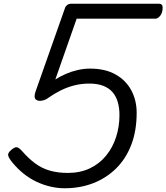

<svg xmlns="http://www.w3.org/2000/svg" viewBox="-20 -988 890 1027"><path d="M326 19Q288 19 249.5 10Q211 1 175 -16Q139 -33 106.5 -59Q74 -85 46 -119Q28 -141 24 -155Q20 -169 39 -185Q57 -201 68.5 -200.5Q80 -200 97 -181Q132 -141 167.5 -114.5Q203 -88 246 -75.5Q289 -63 343 -63Q409 -63 460.5 -87.5Q512 -112 547.5 -155.5Q583 -199 601 -255Q619 -311 619 -373Q619 -411 610 -442Q601 -473 582 -495Q563 -517 532 -529Q501 -541 458 -541Q415 -541 376.5 -531Q338 -521 304 -504Q270 -487 239 -465Q224 -453 203.5 -449.5Q183 -446 171.5 -456Q160 -466 169 -495L328 -946Q330 -954 339 -961Q348 -968 361 -968H831Q840 -968 845 -963Q850 -958 850 -948Q850 -921 837.5 -904.5Q825 -888 810 -888H390L276 -563Q303 -580 333 -593Q363 -606 396 -613.5Q429 -621 462 -621Q543 -621 598.5 -589.5Q654 -558 682.5 -504.5Q711 -451 711 -385Q711 -288 682 -213Q653 -138 600.5 -86.5Q548 -35 478 -8Q408 19 326 19Z"/></svg>

Font: Playwrite NO
Style: Regular
Weight: 400
Designer: Veronika Burian, José Scaglione
Foundry: TypeTogether
Version: Version 1.002